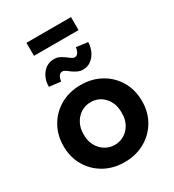

<svg xmlns="http://www.w3.org/2000/svg" viewBox="-221 -1055 1073 1187"><g transform="rotate(-30 316.0 -461.5)"><path d="M316 10Q235 10 172 -25.5Q109 -61 72.5 -123Q36 -185 36 -264Q36 -344 72.5 -406.5Q109 -469 172 -504.5Q235 -540 316 -540Q396 -540 459.5 -504.5Q523 -469 559.5 -406.5Q596 -344 596 -264Q596 -185 559.5 -123Q523 -61 459.5 -25.5Q396 10 316 10ZM316 -113Q355 -113 386 -133Q417 -153 434.5 -187Q452 -221 451 -264Q452 -331 413.5 -374Q375 -417 316 -417Q277 -417 246 -397Q215 -377 197 -342.5Q179 -308 180 -264Q179 -221 197 -187Q215 -153 246 -133Q277 -113 316 -113ZM377 -614Q359 -614 343.5 -621Q328 -628 307 -642Q289 -657 278.5 -663Q268 -669 261 -669Q230 -669 223 -618L141 -628Q141 -683 172 -722Q203 -761 255 -761Q273 -761 288 -754.5Q303 -748 324 -733Q340 -721 350.5 -713.5Q361 -706 371 -706Q401 -706 408 -757L490 -746Q489 -711 475 -681Q461 -651 436 -632.5Q411 -614 377 -614ZM157 -840V-933H475V-840Z"/></g></svg>

Font: Readex Pro SemiBold
Style: Regular
Weight: 600
Designer: Bonnie Shaver-Troup, Thomas Jockin
Foundry: Lexend
Version: Version 1.204; ttfautohint (v1.8.4.7-5d5b)